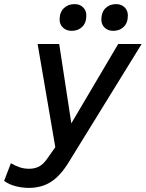

<svg xmlns="http://www.w3.org/2000/svg" viewBox="-129 -714 709 934"><path d="M11 200Q-20 200 -52 192Q-84 184 -109 166L-76 80Q-54 93 -32.5 100Q-11 107 12 107Q41 107 62 95.5Q83 84 102 56L140 2L54 -500H159L218 -114L446 -500H560L206 74Q166 140 120 170Q74 200 11 200ZM422 -564Q396 -564 380 -579.5Q364 -595 364 -619Q364 -654 384 -674Q404 -694 436 -694Q461 -694 477 -678.5Q493 -663 493 -639Q493 -603 473 -583.5Q453 -564 422 -564ZM220 -564Q194 -564 177.5 -579.5Q161 -595 161 -619Q161 -654 181.5 -674Q202 -694 234 -694Q259 -694 275 -678.5Q291 -663 291 -639Q291 -603 271 -583.5Q251 -564 220 -564Z"/></svg>

Font: Prodigy Sans Medium
Style: Italic
Weight: 500
Italic angle: -13°
Designer: Wei Huang
Foundry: Wei Huang
Version: Version 1.003; ttfautohint (v1.8.3)